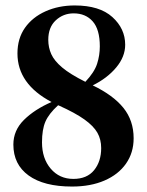

<svg xmlns="http://www.w3.org/2000/svg" viewBox="-20 -670 539 704"><path d="M29 -140Q29 -192 68 -230.5Q107 -269 169 -296Q44 -362 44 -474Q44 -529 71.5 -568Q99 -607 147 -628.5Q195 -650 254 -650Q345 -650 392 -607.5Q439 -565 439 -506Q439 -462 406 -422.5Q373 -383 320 -357Q395 -321 432.5 -274.5Q470 -228 470 -163Q470 -110 442 -70Q414 -30 363 -8Q312 14 244 14Q141 14 85 -26.5Q29 -67 29 -140ZM157 -524Q157 -496 168 -471.5Q179 -447 208 -422.5Q237 -398 293 -370Q326 -405 336 -436Q346 -467 346 -500Q346 -562 320 -591.5Q294 -621 250 -621Q212 -621 184.5 -595.5Q157 -570 157 -524ZM134 -148Q134 -89 166 -51.5Q198 -14 249 -14Q299 -14 325 -46Q351 -78 351 -127Q351 -159 337 -183.5Q323 -208 289.5 -232Q256 -256 196 -283L193 -284Q159 -253 146.5 -224Q134 -195 134 -148Z"/></svg>

Font: DeepMind Serif Text
Style: Regular
Weight: 400
Designer: Frank Grießhammer / Modifications: Colophon Foundry
Foundry: Colophon Foundry
Version: Version 5.003; ttfautohint (v1.8.2)